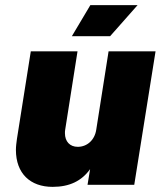

<svg xmlns="http://www.w3.org/2000/svg" viewBox="-20 -720 626 748"><path d="M516 -700H332L260 -579H409ZM403 -520 355 -215C349 -174 319 -148 283 -148C252 -148 233 -169 233 -201C233 -206 233 -210 234 -215L282 -520H100L46 -179C44 -164 42 -150 42 -136C42 -44 98 8 185 8C251 8 298 -15 331 -61L321 0H503L586 -520Z"/></svg>

Font: Arthouse Owned Black
Style: Italic
Weight: 900
Italic angle: -10°
Designer: Jeremy Tribby
Foundry: Tribby Type
Version: Version 1.000;PS 001.000;hotconv 1.0.88;makeotf.lib2.5.64775